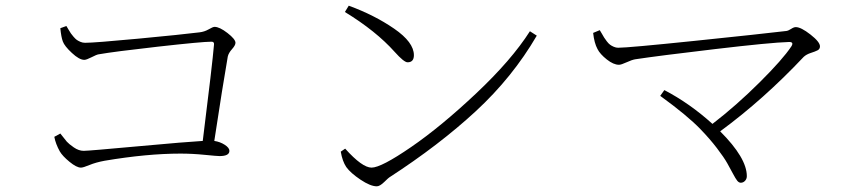

<svg xmlns="http://www.w3.org/2000/svg" viewBox="-20 -694 3040 682"><path d="M194.3 -593.8 215.8 -601.6Q216.8 -599.6 223.1 -589.4Q229.5 -579.1 231.9 -575.2Q234.4 -571.3 241.2 -563.5Q248 -555.7 252.9 -552.2Q257.8 -548.8 265.6 -545.4Q273.4 -542 282.2 -542Q315.4 -542 470.7 -556.6Q626 -571.3 688.5 -579.1Q706.1 -581.1 721.2 -589.8Q736.3 -598.6 742.2 -598.6Q759.8 -598.6 788.1 -576.7Q816.4 -554.7 816.4 -542Q816.4 -533.2 804.2 -519.5Q792 -505.9 789.1 -493.2Q771.5 -392.6 741.2 -193.4Q761.7 -190.4 778.3 -179.7Q794.9 -168.9 794.9 -158.2Q794.9 -139.6 759.8 -139.6Q751 -139.6 707 -144Q663.1 -148.4 621.1 -148.4Q502 -148.4 351.6 -123Q320.3 -117.2 297.9 -107.9Q275.4 -98.6 267.6 -98.6Q252 -98.6 227.1 -119.1Q202.1 -139.6 192.4 -156.2Q177.7 -182.6 172.9 -208L194.3 -219.7Q210 -199.2 217.3 -190.9Q224.6 -182.6 242.2 -170.4Q259.8 -158.2 277.3 -158.2Q293.9 -158.2 469.7 -174.3Q645.5 -190.4 700.2 -193.4Q734.4 -466.8 740.2 -536.1Q741.2 -545.9 731.4 -545.9Q698.2 -545.9 541.5 -528.3Q384.8 -510.7 330.1 -501Q323.2 -500 305.2 -490.7Q287.1 -481.4 279.3 -481.4Q261.7 -481.4 235.4 -505.9Q209 -530.3 203.1 -546.9Q197.3 -562.5 194.3 -593.8Z M1205.1 -651.4 1218.8 -673.8Q1309.6 -640.6 1379.9 -592.3Q1450.2 -543.9 1450.2 -498Q1450.2 -472.7 1427.7 -472.7Q1415 -472.7 1381.8 -509.8Q1315.4 -584 1205.1 -651.4ZM1299.8 -98.6Q1334 -98.6 1439.9 -171.4Q1545.9 -244.1 1671.4 -362.3Q1796.9 -480.5 1862.3 -583L1886.7 -567.4Q1800.8 -419.9 1670.4 -299.3Q1540 -178.7 1362.3 -63.5Q1360.4 -62.5 1344.7 -47.4Q1329.1 -32.2 1318.4 -32.2Q1295.9 -32.2 1260.7 -55.7Q1225.6 -79.1 1210 -100.6Q1196.3 -121.1 1190.4 -155.3L1206.1 -166Q1266.6 -98.6 1299.8 -98.6Z M2086.9 -577.1 2110.4 -586.9Q2112.3 -584 2117.7 -574.7Q2123 -565.4 2126 -560.5Q2128.9 -555.7 2135.3 -547.4Q2141.6 -539.1 2147 -535.2Q2152.3 -531.2 2160.2 -527.8Q2168 -524.4 2175.8 -524.4Q2210.9 -524.4 2446.8 -548.8Q2682.6 -573.2 2773.4 -584Q2780.3 -585 2790 -591.3Q2799.8 -597.7 2806.6 -597.7Q2825.2 -597.7 2858.9 -571.3Q2892.6 -544.9 2892.6 -529.3Q2892.6 -519.5 2883.8 -515.1Q2875 -510.7 2859.9 -505.9Q2844.7 -501 2835 -492.2Q2692.4 -340.8 2538.1 -227.5Q2632.8 -132.8 2632.8 -68.4Q2632.8 -58.6 2626.5 -51.8Q2620.1 -44.9 2611.3 -44.9Q2604.5 -44.9 2598.6 -52.2Q2592.8 -59.6 2584 -76.2Q2575.2 -92.8 2563.5 -113.8Q2551.8 -134.8 2526.4 -168Q2501 -201.2 2467.8 -235.4Q2421.9 -283.2 2325.2 -353.5L2339.8 -374Q2429.7 -327.1 2510.7 -253.9Q2595.7 -319.3 2678.2 -401.4Q2760.7 -483.4 2791 -529.3Q2800.8 -544.9 2783.2 -544.9Q2717.8 -543 2519 -519.5Q2320.3 -496.1 2236.3 -483.4Q2224.6 -481.4 2205.6 -472.7Q2186.5 -463.9 2178.7 -463.9Q2159.2 -463.9 2135.3 -482.9Q2111.3 -502 2102.5 -519.5Q2090.8 -541 2086.9 -577.1Z"/></svg>

Font: GenYoMin TW TTF ExtraLight
Style: Regular
Weight: 250
Version: Version 1.300